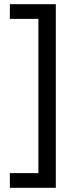

<svg xmlns="http://www.w3.org/2000/svg" viewBox="-20 -736 363 915"><path d="M27 89V159H246V-716H27V-646H163V89Z"/></svg>

Font: Noto Sans Georgian SemiCondensed
Style: Regular
Weight: 400
Width: 4
Designer: Monotype Design Team, Akaki Razmadze
Foundry: Google LLC
Version: Version 2.005